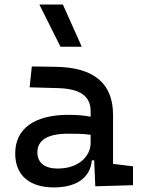

<svg xmlns="http://www.w3.org/2000/svg" viewBox="-20 -815 626 845"><path d="M399.4 4.9 565.4 0V-83L477.5 -93.8V-309.6C477.5 -446.3 395.5 -518.6 224.6 -521L120.1 -522.5L110.4 -430.7L234.4 -427.2C330.1 -424.8 378.9 -394 378.9 -325.2V-301.3C350.6 -307.1 318.4 -309.6 281.2 -309.6C131.8 -309.6 46.9 -249 46.9 -139.6C46.9 -44.4 108.9 9.8 216.8 9.8C313 9.8 377 -29.8 384.3 -109.4H394.5ZM378.9 -221.7V-185.5C378.9 -130.9 330.1 -73.2 233.4 -73.2C176.8 -73.2 144.5 -99.1 144.5 -144.5C144.5 -198.7 190.9 -226.6 279.3 -226.6C313 -226.6 345.7 -226.6 378.9 -221.7ZM246.1 -609.4H339.8L256.8 -794.9H153.3Z"/></svg>

Font: Cascadia Mono NF
Style: Regular
Weight: 400
Monospace: yes
Designer: Aaron Bell
Foundry: Saja Typeworks
Version: Version 2404.023